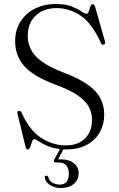

<svg xmlns="http://www.w3.org/2000/svg" viewBox="-20 -732 596 958"><path d="M311.5 13.5Q303.5 13.5 296 13.5L270 63Q276 63 284 63Q324.5 63 348.5 82.5Q372.5 102 372.5 132Q372.5 165 348.5 185.5Q324.5 206 285 206Q252 206 229.5 191.2Q207 176.5 203.5 155Q203 145.5 210.5 144.5Q217.5 144 221 151.5Q226 171.5 242.5 180.2Q259 189 278.5 189Q323.5 189 323.5 133.5Q323.5 109 311 93.8Q298.5 78.5 274 78.5H257.5Q243.5 78.5 250.5 64.5L279 11.5Q240.5 7 214.2 -5Q188 -17 172.5 -27.5Q157 -38 151 -38Q144.5 -38 140 -25.2Q135.5 -12.5 130.8 0.5Q126 13.5 119 13.5Q110.5 13.5 108 2.5L67 -165Q64.5 -175 73 -178.5Q81.5 -181.5 87 -171Q126.5 -82 185.2 -44.2Q244 -6.5 308.5 -6.5Q369 -6.5 404 -41Q439 -75.5 439 -133Q439.5 -167 424.2 -197.2Q409 -227.5 369.2 -255.2Q329.5 -283 257 -309.5Q146.5 -350.5 101 -402.2Q55.5 -454 55.5 -526Q55.5 -582 82 -623.8Q108.5 -665.5 154.2 -688.8Q200 -712 258.5 -712Q307.5 -712 338 -699.8Q368.5 -687.5 385.8 -675.5Q403 -663.5 411.5 -663.5Q418.5 -663.5 422.8 -675.5Q427 -687.5 431.2 -699.5Q435.5 -711.5 442.5 -711.5Q450 -711.5 454 -700L504 -524.5Q507 -513 498 -509.5Q489 -506 484 -516.5Q440 -614 384 -652.8Q328 -691.5 261.5 -691.5Q198 -691.5 158.2 -654.2Q118.5 -617 118.5 -552.5Q118.5 -517 134 -485.5Q149.5 -454 188.2 -425.5Q227 -397 296 -370.5Q374 -341 418.5 -309.2Q463 -277.5 481.5 -240.5Q500 -203.5 500 -159.5Q500 -111.5 478 -72.2Q456 -33 414 -9.8Q372 13.5 311.5 13.5Z"/></svg>

Font: Fraunces 72pt Light
Style: Regular
Weight: 300
Version: Version 1.000;[0bf87f6ff]